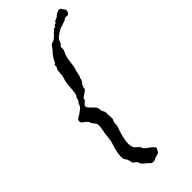

<svg xmlns="http://www.w3.org/2000/svg" viewBox="-262 -724 899 899"><g transform="rotate(-45 187.0 -274.5)"><path d="M373 -661C357 -677 365 -682 347 -683C343 -683 341 -679 340 -679C328 -678 322 -667 318 -665C312 -661 305 -661 300 -657C298 -656 297 -651 296 -650C293 -647 289 -649 286 -646C284 -646 283 -641 282 -639C279 -637 274 -638 271 -636C256 -624 247 -609 231 -599C225 -596 216 -595 212 -592C209 -589 204 -580 198 -573C177 -552 168 -535 161 -519C160 -515 153 -519 153 -511C153 -508 154 -504 154 -502C154 -501 147 -492 147 -490C144 -477 144 -458 143 -453C141 -442 137 -433 136 -428C129 -398 131 -366 125 -344C125 -342 119 -335 118 -333C115 -327 116 -324 114 -318C113 -316 108 -310 106 -308C98 -286 92 -284 74 -271C61 -261 48 -261 48 -245C48 -231 64 -229 78 -212C80 -210 80 -204 81 -202C88 -190 100 -183 100 -168C100 -153 94 -123 92 -118C92 -117 92 -116 92 -116C92 -114 92 -112 92 -110C90 -91 88 -72 84 -63C78 -45 69 -17 69 9C69 14 69 20 70 24C71 28 77 34 81 42C85 52 86 65 88 68C91 72 101 75 106 83C108 85 109 91 110 94C117 106 127 112 136 119C146 128 146 134 160 134C169 134 177 128 183 126C195 124 208 120 209 112C209 110 216 103 216 98C216 86 182 67 172 57C169 54 168 47 165 42C159 34 147 27 143 21C138 13 136 2 136 -9C136 -42 151 -84 158 -103C161 -113 158 -136 165 -136C167 -143 167 -148 167 -153C167 -160 165 -166 165 -175C165 -178 166 -182 166 -186C166 -194 161 -197 158 -206C155 -213 155 -225 154 -228C145 -245 118 -261 118 -274C118 -286 131 -291 136 -296C138 -299 137 -305 139 -308C150 -318 167 -325 172 -333C174 -336 174 -348 180 -358C180 -360 186 -363 187 -366C191 -372 194 -378 194 -384C194 -388 197 -390 198 -392C202 -407 205 -426 209 -435C213 -446 214 -472 216 -479C218 -490 217 -492 220 -501C223 -515 234 -531 234 -540C234 -543 233 -547 233 -551C234 -559 240 -557 245 -566C248 -572 250 -582 252 -584C265 -601 288 -611 292 -614C304 -619 323 -624 333 -628C336 -631 343 -636 347 -636C351 -636 354 -635 358 -635C368 -635 374 -646 374 -656C374 -658 374 -660 373 -661Z"/></g></svg>

Font: Jim Nightshade
Style: Regular
Weight: 400
Designer: Astigmatic (AOETI)
Foundry: Astigmatic (AOETI)
Version: Version 1.000